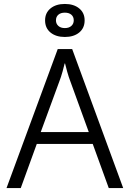

<svg xmlns="http://www.w3.org/2000/svg" viewBox="-20 -951 656 971"><path d="M166 -223 85 0H13L272 -703H345L603 0H530L449 -223ZM280 -539 186 -283H429L336 -539Q328 -559 319.5 -589.5Q311 -620 309 -630H307Q305 -620 296.5 -589.5Q288 -559 280 -539ZM208 -848Q208 -886 235.5 -908.5Q263 -931 308 -931Q353 -931 380.5 -908.5Q408 -886 408 -848Q408 -809 380.5 -786.5Q353 -764 308 -764Q263 -764 235.5 -786.5Q208 -809 208 -848ZM353 -848Q353 -866 341 -876.5Q329 -887 308 -887Q287 -887 275 -876.5Q263 -866 263 -848Q263 -831 275 -820Q287 -809 308 -809Q329 -809 341 -820Q353 -831 353 -848Z"/></svg>

Font: Museo Sans Light
Style: Regular
Weight: 300
Designer: Jos Buivenga
Foundry: Jos Buivenga & Rosetta Type Foundry (extension, remastering)
Version: Version 3.600;PS 1.000;hotconv 1.0.88;makeotf.lib2.5.647800;